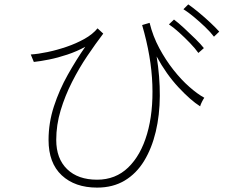

<svg xmlns="http://www.w3.org/2000/svg" viewBox="-20 -849 1040 874"><path d="M422 5Q321 5 261 -51Q201 -107 201 -212Q201 -290 225.5 -365Q250 -440 288.5 -508.5Q327 -577 368 -636Q330 -615 286.5 -600.5Q243 -586 203 -578Q163 -570 134 -567L120 -601Q153 -603 196 -612Q239 -621 283 -636Q327 -651 364.5 -672Q402 -693 424 -720L450 -696Q415 -650 377.5 -594.5Q340 -539 308 -476Q276 -413 256 -346.5Q236 -280 236 -212Q236 -127 285.5 -79Q335 -31 422 -31Q506 -31 563.5 -86.5Q621 -142 649.5 -239.5Q678 -337 673.5 -464Q669 -591 627 -735L661 -745Q676 -684 705 -630Q734 -576 769.5 -531Q805 -486 842 -453.5Q879 -421 910 -404Q905 -397 899 -385Q893 -373 891 -365Q848 -392 792.5 -451.5Q737 -511 693 -592Q708 -500 707.5 -412.5Q707 -325 689 -249.5Q671 -174 636 -116.5Q601 -59 547.5 -27Q494 5 422 5ZM883 -608Q869 -628 845 -653Q821 -678 795 -701.5Q769 -725 749 -738L772 -760Q791 -746 817.5 -721.5Q844 -697 869.5 -672Q895 -647 908 -630ZM954 -682Q939 -702 914 -726Q889 -750 862.5 -772Q836 -794 815 -807L837 -829Q856 -816 884 -793Q912 -770 938 -745.5Q964 -721 978 -705Z"/></svg>

Font: Zen Kaku Gothic New Light
Style: Regular
Weight: 300
Designer: Yoshimichi Ohira
Foundry: Positype
Version: Version 1.002